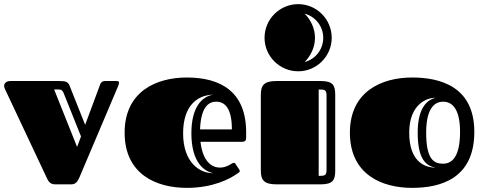

<svg xmlns="http://www.w3.org/2000/svg" viewBox="-20 -892 2341 929"><path d="M316 -479C309 -495 300 -500 267 -500H29C16 -500 0 -493 0 -476C0 -471 2 -465 5 -459L206 -32C212 -19 220 0 247 0H324C345 0 354 -11 364 -33L551 -474C554 -482 556 -487 556 -492C556 -498 552 -500 542 -500H490C469 -500 466 -488 460 -471L392 -288ZM372 -232 353 -181 242 -459H265C276 -459 282 -455 287 -444Z M1044 -81C1006 -81 961 -109 950 -206H1152C1166 -206 1171 -213 1171 -225V-252C1171 -449 1047 -517 884 -517C737 -517 583 -450 583 -250C583 -48 737 17 884 17C1009 17 1092 -25 1134 -56C1137 -58 1140 -60 1140 -64C1140 -66 1140 -68 1138 -71L1120 -98C1117 -103 1116 -104 1110 -104C1103 -104 1079 -81 1044 -81ZM948 -266C952 -383 996 -400 1026 -400C1067 -400 1102 -370 1102 -266ZM1012 -54C946 -53 866 -106 866 -247C866 -379 933 -432 1012 -434C961 -426 906 -379 906 -247C906 -104 970 -62 1012 -54Z M1242 -68C1242 -23 1255 0 1317 0H1531C1592 0 1602 -22 1602 -67V-432C1602 -479 1592 -500 1531 -500H1317C1255 -500 1242 -477 1242 -432ZM1260 -709C1260 -620 1333 -547 1423 -547C1512 -547 1585 -620 1585 -709C1585 -799 1512 -872 1423 -872C1333 -872 1260 -799 1260 -709ZM1560 -72C1560 -43 1553 -41 1522 -41V-459C1553 -459 1560 -457 1560 -428ZM1504 -709C1504 -754 1484 -796 1454 -826C1506 -812 1544 -765 1544 -709C1544 -653 1506 -605 1454 -592C1484 -622 1504 -664 1504 -709Z M1974 17C2111 17 2275 -27 2275 -254C2275 -474 2109 -517 1974 -517C1827 -517 1673 -450 1673 -250C1673 -48 1827 17 1974 17ZM2124 -100C2081 -100 2042 -118 2042 -250C2042 -382 2093 -400 2124 -400C2164 -400 2206 -371 2206 -254C2206 -130 2165 -100 2124 -100ZM2087 -81C2030 -81 1960 -115 1960 -250C1960 -385 2042 -419 2087 -419C2056 -411 2001 -382 2001 -250C2001 -118 2044 -89 2087 -81Z"/></svg>

Font: Fascinate Inline
Style: Regular
Weight: 900
Designer: Astigmatic (AOETI)
Foundry: Astigmatic (AOETI)
Version: Version 1.000